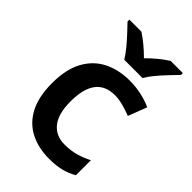

<svg xmlns="http://www.w3.org/2000/svg" viewBox="-229 -858 960 960"><g transform="rotate(45 251.0 -378.0)"><path d="M307 10Q231 10 173 -19.5Q115 -49 82.5 -110.5Q50 -172 50 -268Q50 -368 85 -430.5Q120 -493 180 -522.5Q240 -552 316 -552Q361 -552 402 -542.5Q443 -533 472 -519L434 -420Q406 -431 375 -439.5Q344 -448 315 -448Q180 -448 180 -269Q180 -182 214.5 -138.5Q249 -95 312 -95Q355 -95 391.5 -105.5Q428 -116 460 -133V-27Q430 -9 393.5 0.5Q357 10 307 10ZM223 -606Q209 -629 187 -656Q165 -683 141 -708.5Q117 -734 99 -753V-766H184Q210 -749 235.5 -728Q261 -707 287 -681Q313 -707 339 -728.5Q365 -750 391 -766H477V-753Q459 -734 434.5 -708.5Q410 -683 387.5 -656Q365 -629 352 -606Z"/></g></svg>

Font: Noto Sans Thai Looped SemiBold
Style: Regular
Weight: 600
Designer: Sasikarn Vongin, Ben Mitchell
Foundry: The Fontpad Ltd
Version: Version 1.001; ttfautohint (v1.8.4.7-5d5b)